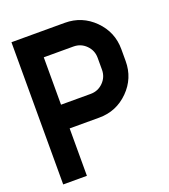

<svg xmlns="http://www.w3.org/2000/svg" viewBox="-130 -798 787 892"><g transform="rotate(-20 263.5 -351.5)"><path d="M293 -703.1Q377.9 -703.1 438 -643.1Q498 -583 498 -498V-439.5Q498 -354.5 438 -294.4Q377.9 -234.4 293 -234.4H146.5V0H29.3V-703.1ZM380.9 -498Q380.9 -534.7 355.2 -560.3Q329.6 -585.9 293 -585.9H146.5V-351.6H293Q329.6 -351.6 355.2 -377.2Q380.9 -402.8 380.9 -439.5Z"/></g></svg>

Font: Gerhaus
Style: Regular
Weight: 400
Designer: GGBotNet
Foundry: GGBotNet
Version: 1.01